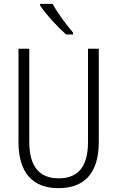

<svg xmlns="http://www.w3.org/2000/svg" viewBox="-20 -967 609 997"><path d="M253 -947H188V-939C217 -894 281 -825 323 -788H359V-798C324 -839 280 -898 253 -947ZM493 -230V-714H437V-230C437 -96 381 -41 285 -41C187 -41 132 -99 132 -231V-714H76V-230C76 -69 150 10 284 10C414 10 493 -63 493 -230Z"/></svg>

Font: Noto Sans Kannada Condensed Light
Style: Regular
Weight: 300
Width: 3
Designer: Jelle Bosma - Monotype Design Team
Foundry: Monotype Imaging Inc.
Version: Version 2.005